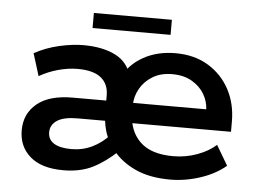

<svg xmlns="http://www.w3.org/2000/svg" viewBox="-43 -571 852 635"><g transform="rotate(5 383.0 -253.5)"><path d="M188 10Q116 10 78 -23Q40 -56 40 -110Q40 -165 80.5 -198.5Q121 -232 199 -232H327L310 -204V-249Q310 -287 284.5 -307.5Q259 -328 207 -328Q176 -328 143 -319Q110 -310 80 -293L57 -367Q95 -388 139 -398Q183 -408 219 -408Q283 -408 325.5 -386.5Q368 -365 380 -318L350 -312Q372 -356 418 -382Q464 -408 525 -408Q588 -408 634 -380Q680 -352 705 -305Q730 -258 730 -199V-165H361V-232H642Q641 -258 627 -282Q613 -306 586 -322Q559 -338 520 -338Q482 -338 455 -321.5Q428 -305 413.5 -279Q399 -253 399 -225V-200Q399 -140 435.5 -104Q472 -68 546 -68Q588 -68 626 -82Q664 -96 688 -118L727 -52Q693 -23 643 -6.5Q593 10 543 10Q474 10 426 -12.5Q378 -35 350 -72H370Q328 -32 286.5 -11Q245 10 188 10ZM209 -62Q246 -62 278 -77.5Q310 -93 334 -120V-98Q324 -113 319 -130.5Q314 -148 312 -165H221Q175 -165 153 -150.5Q131 -136 131 -111Q131 -87 151 -74.5Q171 -62 209 -62ZM244 -467V-517H503V-467Z"/></g></svg>

Font: Rokkitt SemiBold Medium
Style: Regular
Weight: 500
Version: Version 3.103